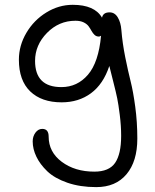

<svg xmlns="http://www.w3.org/2000/svg" viewBox="-20 -514 643 794"><path d="M377.9 259.8Q311 259.8 258.3 241.5Q205.6 223.1 175.5 194.3Q145.5 165.5 130.4 133.8Q115.2 102.1 115.2 70.8Q115.2 49.8 126.7 34.4Q138.2 19 154.8 19Q181.2 19 181.2 50.8Q181.2 114.7 235.6 155.3Q290 195.8 370.1 195.8Q431.2 195.8 456.1 159.4Q481 123 481 47.9Q481 5.9 475.3 -38.8Q469.7 -83.5 464.8 -107.2Q460 -130.9 447.5 -179.9Q435.1 -229 432.1 -241.2Q407.2 -166 356.2 -128.4Q305.2 -90.8 234.9 -90.8Q151.9 -90.8 105 -136Q58.1 -181.2 58.1 -267.1Q58.1 -325.7 89.1 -378.2Q120.1 -430.7 171.6 -462.4Q223.1 -494.1 280.8 -494.1Q371.1 -494.1 401.9 -440.9Q406.2 -462.9 433.1 -462.9Q454.6 -462.9 467 -442.1Q479.5 -421.4 481.9 -390.1Q486.3 -335.4 498 -277.1Q509.8 -218.8 520.3 -177.2Q530.8 -135.7 539.3 -72.5Q547.9 -9.3 547.9 59.1Q547.9 153.3 503.2 206.5Q458.5 259.8 377.9 259.8ZM125 -262.2Q125 -153.8 233.9 -153.8Q299.8 -153.8 343.8 -205.1Q387.7 -256.3 397.9 -366.2Q392.6 -362.8 389.2 -362.8Q378.4 -362.8 371.1 -369.6Q363.8 -376.5 358.6 -386Q353.5 -395.5 346.7 -405Q339.8 -414.6 326.2 -421.4Q312.5 -428.2 292 -428.2Q223.6 -428.2 174.3 -377.9Q125 -327.6 125 -262.2Z"/></svg>

Font: Shantell Sans Normal
Style: Regular
Weight: 300
Designer: Stephen Nixon, Anya Danilova, Shantell Martin
Foundry: Arrow Type
Version: Version 1.006;[559af2be0]